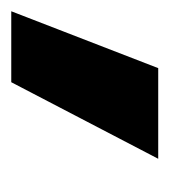

<svg xmlns="http://www.w3.org/2000/svg" viewBox="-7 -174 301 341"><g transform="rotate(90 143.5 -3.5)"><path d="M119 127H-7L94 -134H255Z"/></g></svg>

Font: Hind Kochi
Style: Bold
Weight: 700
Designer: Dhruvi Tolia
Foundry: Indian Type Foundry
Version: Version 0.702;PS 1.0;hotconv 1.0.81;makeotf.lib2.5.63406